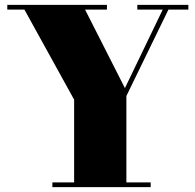

<svg xmlns="http://www.w3.org/2000/svg" viewBox="-20 -770 804 790"><path d="M195.5 -19.5V0H600V-19.5H500V-375L673 -730.5H755V-750H545V-730.5H649.5L494 -407.5L330 -730.5H420V-750H10V-730.5H80.5L285 -360V-19.5Z"/></svg>

Font: Bodoni* 11pt Fatface
Style: Regular
Weight: 900
Version: Version 2.3